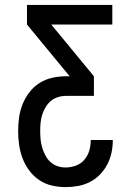

<svg xmlns="http://www.w3.org/2000/svg" viewBox="-20 -755 540 783"><path d="M247 8Q219 8 191 1.5Q163 -5 139.5 -21Q116 -37 99 -60Q82 -83 72 -109.5Q62 -136 58 -164Q54 -192 54 -221Q54 -249 58 -277Q62 -305 72.5 -331Q83 -357 100.5 -379.5Q118 -402 142 -417Q166 -432 194 -438Q222 -444 250 -444H264L90 -655V-735H438V-655H189L363 -444V-364H250Q233 -364 216.5 -359Q200 -354 187.5 -343.5Q175 -333 166 -318Q157 -303 152 -287Q147 -271 145.5 -254.5Q144 -238 144 -221Q144 -204 145.5 -187Q147 -170 152 -153.5Q157 -137 165 -121.5Q173 -106 185.5 -94.5Q198 -83 214 -77.5Q230 -72 247 -72Q269 -72 289.5 -79.5Q310 -87 324 -103.5Q338 -120 344 -140.5Q350 -161 350 -183V-184H440V-182Q440 -157 434.5 -131.5Q429 -106 417 -83.5Q405 -61 387 -42.5Q369 -24 346 -12.5Q323 -1 298 3.5Q273 8 247 8Z"/></svg>

Font: Iosevka Custom Medium
Style: Regular
Weight: 500
Monospace: yes
Designer: Belleve Invis
Foundry: Belleve Invis
Version: Version 32.5.0; ttfautohint (v1.8.4)